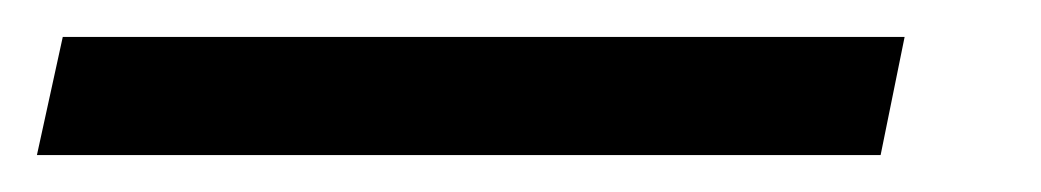

<svg xmlns="http://www.w3.org/2000/svg" viewBox="-62 47 564 104"><path d="M-42 131 -28 67H428L415 131Z"/></svg>

Font: Source Sans 3 ExtraLight SemiBold
Style: Italic
Weight: 600
Italic angle: -11°
Version: Version 3.052;hotconv 1.1.0;makeotfexe 2.6.0